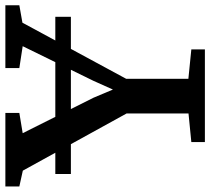

<svg xmlns="http://www.w3.org/2000/svg" viewBox="-70 -729 783 715"><g transform="rotate(-90 321.5 -371.5)"><path d="M256.5 -61V-291.5L43.5 -678L-15.5 -691V-743H258.5V-691L183 -678.5L315 -415L345.5 -342.5L378 -415L507 -678.5L425.5 -691V-743H659.5V-691L594.5 -679.5L385.5 -293V-61.5L495 -50.5V0H150V-50.5ZM616.5 -557V-499H31V-557Z"/></g></svg>

Font: Merriweather 28pt SemiBold
Style: Regular
Weight: 600
Version: Version 2.100